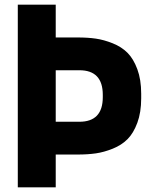

<svg xmlns="http://www.w3.org/2000/svg" viewBox="-20 -800 649 820"><path d="M218 -780V-640H312Q355 -640 389.5 -635Q424 -630 461.5 -615Q499 -600 524.5 -574.5Q550 -549 566.5 -504.5Q583 -460 583 -400V-380Q583 -320 566.5 -275.5Q550 -231 524.5 -205.5Q499 -180 461.5 -165Q424 -150 389.5 -145Q355 -140 312 -140H218V0H56V-780ZM218 -280H319Q419 -280 419 -385V-395Q419 -500 319 -500H218Z"/></svg>

Font: Cooper Hewitt
Style: Bold
Weight: 711
Designer: Village Type and Design LLC
Foundry: Cooper Hewitt Smithsonian Design Museum
Version: 1.000